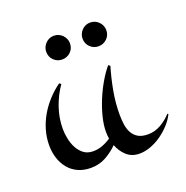

<svg xmlns="http://www.w3.org/2000/svg" viewBox="-90 -515 596 616"><g transform="rotate(-20 208.0 -207.0)"><path d="M416 -69.8Q407.7 -52.7 393.6 -37.1Q379.4 -21.5 361.8 -9Q344.2 3.4 324.7 10.7Q305.2 18.1 286.1 18.1Q259.8 18.1 242.4 2.2Q225.1 -13.7 216.8 -36.1Q197.8 -17.1 174.8 -4.6Q151.9 7.8 124 7.8Q99.1 7.8 79.8 -1.2Q60.5 -10.3 47.9 -25.9Q35.2 -41.5 28.6 -62Q22 -82.5 22 -106Q22 -132.3 29.3 -157.5Q36.6 -182.6 49.8 -205.3Q63 -228 81.1 -247.6Q99.1 -267.1 120.1 -282.2L126 -277.8Q105.5 -248.5 93.3 -213.1Q81.1 -177.7 81.1 -141.1Q81.1 -125.5 84.5 -107.9Q87.9 -90.3 95.7 -75.2Q103.5 -60.1 116.5 -50Q129.4 -40 148.9 -40Q165.5 -40 180.7 -45.7Q195.8 -51.3 210 -61Q209 -66.9 208.5 -72.5Q208 -78.1 208 -84Q208 -107.4 214.8 -134.8Q221.7 -162.1 232.9 -189.2Q244.1 -216.3 258.5 -241Q272.9 -265.6 288.1 -283.2L293.9 -278.8Q282.7 -241.2 275.4 -201.2Q268.1 -161.1 268.1 -122.1Q268.1 -104.5 270.3 -88.1Q272.5 -71.8 279.5 -58.8Q286.6 -45.9 299.3 -38.3Q312 -30.8 333 -30.8Q356.4 -30.8 377 -42.7Q397.5 -54.7 413.1 -71.8ZM196.8 -391.6Q196.8 -373.5 184.8 -362.1Q172.9 -350.6 155.8 -350.6Q139.6 -350.6 127.7 -362.1Q115.7 -373.5 115.7 -391.6Q115.7 -399.4 118.9 -406.7Q122.1 -414.1 127.7 -419.7Q133.3 -425.3 140.4 -428.5Q147.5 -431.6 155.8 -431.6Q164.6 -431.6 171.9 -428.5Q179.2 -425.3 184.8 -419.7Q190.4 -414.1 193.6 -406.7Q196.8 -399.4 196.8 -391.6ZM320.8 -391.6Q320.8 -373.5 308.8 -362.1Q296.9 -350.6 279.8 -350.6Q263.7 -350.6 251.7 -362.1Q239.7 -373.5 239.7 -391.6Q239.7 -399.4 242.9 -406.7Q246.1 -414.1 251.7 -419.7Q257.3 -425.3 264.4 -428.5Q271.5 -431.6 279.8 -431.6Q288.6 -431.6 295.9 -428.5Q303.2 -425.3 308.8 -419.7Q314.5 -414.1 317.6 -406.7Q320.8 -399.4 320.8 -391.6Z"/></g></svg>

Font: Montez
Style: Regular
Weight: 400
Designer: Astigmatic (AOETI)
Foundry: Astigmatic (AOETI)
Version: Version 1.001